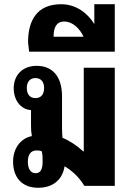

<svg xmlns="http://www.w3.org/2000/svg" viewBox="-20 -881 625 910"><path d="M380 0H524V-560H377V-164L375 -163C345 -191 310 -214 276 -228C275 -242 274 -256 274 -273V-424C274 -524 224 -569 154 -569C85 -569 45 -523 45 -463C45 -408 76 -363 127 -359V-285C127 -267 128 -252 131 -236C76 -225 42 -176 42 -115C42 -40 84 9 161 9C238 9 278 -37 286 -93C321 -72 353 -44 380 0ZM148 -416C122 -416 107 -434 107 -464C107 -493 122 -511 148 -511C174 -511 189 -493 189 -464C189 -433 174 -416 148 -416ZM149 -60C125 -60 112 -81 112 -115C112 -148 126 -168 153 -168C164 -168 171 -167 178 -164C182 -147 182 -132 182 -115C182 -81 173 -60 149 -60Z M118 -636H524V-861H427V-767C396 -818 341 -861 270 -861C155 -861 113 -784 113 -681ZM234 -707C234 -749 246 -779 285 -779C325 -779 359 -744 376 -707Z"/></svg>

Font: Noto Sans Thai Looped Condensed ExtraBold
Style: Regular
Weight: 800
Width: 3
Designer: Sasikarn Vongin, Ben Mitchell
Foundry: The Fontpad Ltd
Version: Version 1.001